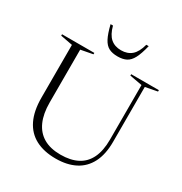

<svg xmlns="http://www.w3.org/2000/svg" viewBox="-208 -1073 1176 1238"><g transform="rotate(30 379.5 -454.0)"><path d="M625.5 -271.5V-677.5L533 -694.5V-705H739V-694.5L650 -677.5V-269.5Q650 -175.5 618 -113.5Q586 -51.5 526.2 -20.8Q466.5 10 382.5 10Q294.5 10 233 -22.5Q171.5 -55 139.5 -120.5Q107.5 -186 107.5 -285.5V-677.5L18 -694.5V-705H258.5V-694.5L169 -677.5V-284Q169 -201 194.5 -143.8Q220 -86.5 270.5 -57Q321 -27.5 397 -27.5Q471.5 -27.5 522.5 -54Q573.5 -80.5 599.5 -134.8Q625.5 -189 625.5 -271.5ZM398.5 -805.5Q446 -805.5 476.5 -832Q507 -858.5 522.5 -918H540.5Q525 -854.5 507 -820.5Q489 -786.5 463.2 -773.2Q437.5 -760 398.5 -760Q359.5 -760 333.8 -773.2Q308 -786.5 290 -820.5Q272 -854.5 256.5 -918H274.5Q290 -858.5 320.5 -832Q351 -805.5 398.5 -805.5Z"/></g></svg>

Font: Newsreader 60pt Light
Style: Regular
Weight: 300
Designer: Hugues Gentile
Foundry: Production Type
Version: Version 1.003